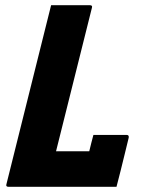

<svg xmlns="http://www.w3.org/2000/svg" viewBox="-20 -720 590 740"><path d="M13 0Q1 0 5 -11Q42 -158 78.5 -305.5Q115 -453 152 -600Q158 -625 164.5 -650Q171 -675 177 -700H326Q338 -700 334 -689L196 -137H324Q328 -153 332 -169.5Q336 -186 340 -200H468Q478 -200 476 -189Q470 -164 461.5 -129.5Q453 -95 444.5 -60.5Q436 -26 429 0Z"/></svg>

Font: Recursive Sn Lnr St XBd
Style: Italic
Weight: 800
Italic angle: -15°
Version: Version 1.079;hotconv 1.0.112;makeotfexe 2.5.65598; ttfautoh